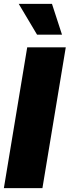

<svg xmlns="http://www.w3.org/2000/svg" viewBox="-20 -972 360 992"><path d="M319.8 -727.5 199.2 0H0L120.6 -727.5ZM171.4 -793 76.7 -952.1H248.5L300.3 -793Z"/></svg>

Font: Inter 20pt Black
Style: Italic
Weight: 900
Italic angle: -9.3988°
Version: Version 4.001;git-66647c0bb